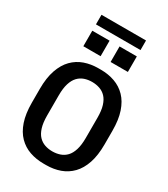

<svg xmlns="http://www.w3.org/2000/svg" viewBox="-240 -1112 1081 1232"><g transform="rotate(30 300.0 -496.5)"><path d="M292 10Q236 10 188.5 -6.5Q141 -23 105.5 -59Q70 -95 50.5 -152.5Q31 -210 31 -292V-393Q31 -475 51 -533Q71 -591 106.5 -627Q142 -663 189 -679.5Q236 -696 291 -696H309Q365 -696 412.5 -679Q460 -662 495 -626Q530 -590 549.5 -532.5Q569 -475 569 -393V-292Q569 -211 549.5 -153.5Q530 -96 495 -60Q460 -24 413 -7Q366 10 310 10ZM300 -86Q330 -86 356.5 -95Q383 -104 402.5 -124.5Q422 -145 433 -180.5Q444 -216 444 -269V-418Q444 -471 433 -506Q422 -541 402.5 -561.5Q383 -582 356.5 -591Q330 -600 300 -600Q270 -600 244 -591Q218 -582 198.5 -561.5Q179 -541 168 -506Q157 -471 157 -418V-269Q157 -216 168 -180.5Q179 -145 198.5 -124.5Q218 -104 244 -95Q270 -86 300 -86ZM136 -932V-1003H466V-932ZM466 -770H338V-885H466ZM264 -770H136V-885H264Z"/></g></svg>

Font: Chivo Mono Medium
Style: Regular
Weight: 500
Monospace: yes
Designer: Hector Gatti
Foundry: Omnibus-Type
Version: Version 1.008